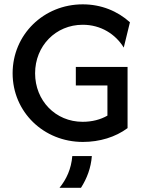

<svg xmlns="http://www.w3.org/2000/svg" viewBox="-20 -658 686 907"><path d="M371.5 12.5C450.7 12.5 525.7 -10.4 582.6 -52.8V-341.7H338.2V-254.2H487.5V-111.8C454.9 -93.1 415.3 -82.6 370.1 -82.6C242.4 -82.6 145.8 -182.6 145.8 -311.8C145.8 -441 243.1 -541 370.8 -541C456.9 -541 525.7 -496.5 564.6 -433.3L593.8 -552.8C535.4 -605.6 458.3 -637.5 370.8 -637.5C186.1 -637.5 39.6 -494.4 39.6 -311.8C39.6 -129.2 186.1 12.5 371.5 12.5ZM261.1 229.2H362.5C391 184.7 409.7 134.7 413.9 79.2H321.5C316.7 139.6 293.8 188.9 261.1 229.2Z"/></svg>

Font: Afacad Medium
Style: Regular
Weight: 500
Designer: Kristian Moeller
Foundry: Dicotype
Version: Version 1.000